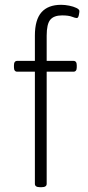

<svg xmlns="http://www.w3.org/2000/svg" viewBox="-20 -776 365 798"><path d="M146 2Q125 2 125 -12V-478H52Q38 -478 38 -496V-505Q38 -523 52 -523H125V-628Q125 -694 152.5 -725Q180 -756 234 -756Q250 -756 267.5 -752.5Q285 -749 297.5 -743Q310 -737 310 -730Q310 -724 307.5 -712.5Q305 -701 299 -701Q293 -701 279 -706.5Q265 -712 238 -712Q204 -712 189 -694Q174 -676 174 -628V-523H285Q299 -523 299 -505V-496Q299 -478 285 -478H174V-12Q174 2 153 2Z"/></svg>

Font: Asap ExtraLight
Style: Regular
Weight: 200
Designer: Pablo Cosgaya
Foundry: Omnibus-Type
Version: Version 3.001; ttfautohint (v1.8.4.7-5d5b)